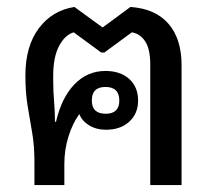

<svg xmlns="http://www.w3.org/2000/svg" viewBox="-20 -532 619 552"><path d="M79 0V-66Q79 -113 72.5 -150.5Q66 -188 59.5 -227Q53 -266 53 -315Q53 -399 91.5 -450.5Q130 -502 194 -512L275 -453L355 -512Q427 -507 464.5 -463.5Q502 -420 502 -345V0H412V-346Q412 -391 397.5 -413Q383 -435 359 -439L280 -381H271L192 -439Q167 -432 150 -400Q133 -368 133 -315V-298Q133 -270 135.5 -240.5Q138 -211 138 -182H141Q157 -251 194 -289.5Q231 -328 283 -328Q326 -328 351.5 -305Q377 -282 377 -243Q377 -205 351.5 -182Q326 -159 285 -159Q257 -159 236.5 -171.5Q216 -184 208 -204Q189 -178 177 -140Q165 -102 165 -61V0ZM284 -205Q323 -205 323 -243Q323 -282 283 -282Q244 -282 244 -243Q244 -205 284 -205Z"/></svg>

Font: Noto Sans Thai Looped UI
Style: Regular
Weight: 400
Designer: Cadson Demak Team
Foundry: Cadson Demak Co., Ltd.
Version: Version 1.000